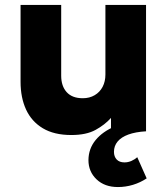

<svg xmlns="http://www.w3.org/2000/svg" viewBox="-20 -530 678 775"><path d="M456 225Q402.5 225 369.8 194Q337 163 337 116Q337.5 70 365.8 35.5Q394 1 444.2 -20Q494.5 -41 559.5 -44.5L569.5 0Q527 2.5 498.2 13Q469.5 23.5 454.8 41.2Q440 59 440 83Q440 102 451 113.8Q462 125.5 482.5 125.5Q496.5 125.5 510 119.8Q523.5 114 534 104.5L572 190Q546.5 207 516.8 216Q487 225 456 225ZM268 15Q198.5 15 153 -12.2Q107.5 -39.5 85.2 -87.8Q63 -136 63 -200V-510H227V-224.5Q227 -182.5 249.2 -158Q271.5 -133.5 314 -133.5Q341.5 -133.5 362.2 -145.8Q383 -158 394.2 -179.5Q405.5 -201 405.5 -229.5V-510H569.5V0H428V-54Q403.5 -26.5 366 -5.8Q328.5 15 268 15Z"/></svg>

Font: Geologica Roman
Style: Bold
Weight: 700
Designer: Sindre Bremnes, Frode Helland
Foundry: Monokrom Skriftforlag AS
Version: Version 1.010;gftools[0.9.28]